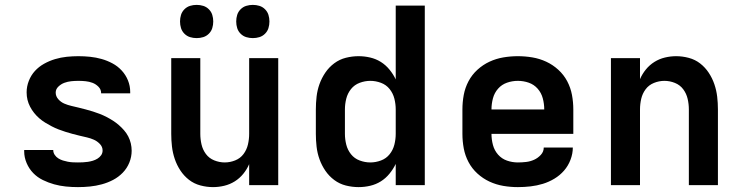

<svg xmlns="http://www.w3.org/2000/svg" viewBox="-20 -758 3040 786"><path d="M299 8Q274 8 249.5 5.5Q225 3 201.5 -3.5Q178 -10 155.5 -21Q133 -32 116 -49.5Q99 -67 89 -90.5Q79 -114 79 -138V-144H198V-143Q198 -133 204 -124Q210 -115 219 -109.5Q228 -104 237.5 -101Q247 -98 257.5 -96Q268 -94 278.5 -93.5Q289 -93 299 -93Q309 -93 319.5 -93.5Q330 -94 340 -95.5Q350 -97 360 -100Q370 -103 379 -108.5Q388 -114 394 -122.5Q400 -131 400 -142Q400 -157 389 -168.5Q378 -180 364.5 -186Q351 -192 336 -195.5Q321 -199 306 -202.5Q291 -206 276.5 -210Q262 -214 247.5 -218.5Q233 -223 219 -228.5Q205 -234 191.5 -241Q178 -248 165 -256Q152 -264 140.5 -274Q129 -284 119.5 -296Q110 -308 103 -321.5Q96 -335 92.5 -349.5Q89 -364 89 -380Q89 -404 98 -427Q107 -450 123 -467.5Q139 -485 160.5 -497Q182 -509 205.5 -516Q229 -523 253 -525.5Q277 -528 301 -528Q325 -528 349 -525.5Q373 -523 396 -516.5Q419 -510 440.5 -498.5Q462 -487 478.5 -469Q495 -451 504 -428.5Q513 -406 513 -382V-376H394V-377Q394 -392 383 -403Q372 -414 358.5 -419Q345 -424 330.5 -425.5Q316 -427 301 -427Q286 -427 271.5 -425.5Q257 -424 243.5 -419Q230 -414 219 -403.5Q208 -393 208 -379Q208 -364 218.5 -352Q229 -340 243 -334Q257 -328 272 -324.5Q287 -321 301.5 -317.5Q316 -314 331 -310Q346 -306 360.5 -301.5Q375 -297 389 -291.5Q403 -286 416.5 -279Q430 -272 442.5 -264Q455 -256 466.5 -246Q478 -236 488 -224.5Q498 -213 505 -199.5Q512 -186 515.5 -171Q519 -156 519 -141Q519 -116 509.5 -92.5Q500 -69 482.5 -51Q465 -33 443 -21.5Q421 -10 397 -3.5Q373 3 348.5 5.5Q324 8 299 8Z M852 8Q826 8 800 1Q774 -6 753.5 -22Q733 -38 718.5 -60Q704 -82 695.5 -107Q687 -132 684 -158Q681 -184 681 -210V-520H800V-210Q800 -188 805 -166.5Q810 -145 823 -127.5Q836 -110 857 -101.5Q878 -93 900 -93Q922 -93 943 -101.5Q964 -110 977 -127.5Q990 -145 995 -166.5Q1000 -188 1000 -210V-520H1119V0H1000V-86Q991 -65 976 -46.5Q961 -28 941 -15.5Q921 -3 898 2.5Q875 8 852 8ZM1015 -602Q1001 -602 988 -606Q975 -610 965 -620Q955 -630 951 -643Q947 -656 947 -670Q947 -684 951 -697Q955 -710 965 -720Q975 -730 988 -734Q1001 -738 1015 -738Q1029 -738 1042 -734Q1055 -730 1065 -720Q1075 -710 1079 -697Q1083 -684 1083 -670Q1083 -656 1079 -643Q1075 -630 1065 -620Q1055 -610 1042 -606Q1029 -602 1015 -602ZM785 -602Q771 -602 758 -606Q745 -610 735 -620Q725 -630 721 -643Q717 -656 717 -670Q717 -684 721 -697Q725 -710 735 -720Q745 -730 758 -734Q771 -738 785 -738Q799 -738 812 -734Q825 -730 835 -720Q845 -710 849 -697Q853 -684 853 -670Q853 -656 849 -643Q845 -630 835 -620Q825 -610 812 -606Q799 -602 785 -602Z M1448 8Q1422 8 1396 1.5Q1370 -5 1348.5 -21Q1327 -37 1312 -59Q1297 -81 1288 -106Q1279 -131 1276 -157.5Q1273 -184 1273 -210V-310Q1273 -336 1276 -362.5Q1279 -389 1288 -414Q1297 -439 1312 -461Q1327 -483 1348.5 -499Q1370 -515 1396 -521.5Q1422 -528 1448 -528Q1472 -528 1495.5 -522.5Q1519 -517 1539 -504.5Q1559 -492 1574.5 -473Q1590 -454 1600 -433V-735H1719V0H1600V-87Q1590 -66 1574.5 -47Q1559 -28 1539 -15.5Q1519 -3 1495.5 2.5Q1472 8 1448 8ZM1496 -93Q1518 -93 1539.5 -101Q1561 -109 1575 -126.5Q1589 -144 1594.5 -166Q1600 -188 1600 -210V-310Q1600 -332 1594.5 -354Q1589 -376 1575 -393.5Q1561 -411 1539.5 -419Q1518 -427 1496 -427Q1474 -427 1452.5 -419Q1431 -411 1417 -393.5Q1403 -376 1397.5 -354Q1392 -332 1392 -310V-210Q1392 -188 1397.5 -166Q1403 -144 1417 -126.5Q1431 -109 1452.5 -101Q1474 -93 1496 -93Z M2100 8Q2070 8 2040.5 3Q2011 -2 1984 -14.5Q1957 -27 1934.5 -47.5Q1912 -68 1898 -94.5Q1884 -121 1878.5 -150.5Q1873 -180 1873 -210V-310Q1873 -340 1878.5 -369.5Q1884 -399 1898 -425.5Q1912 -452 1934.5 -472.5Q1957 -493 1984 -505.5Q2011 -518 2040.5 -523Q2070 -528 2100 -528Q2130 -528 2159.5 -523Q2189 -518 2216 -505.5Q2243 -493 2265.5 -472.5Q2288 -452 2302 -425.5Q2316 -399 2321.5 -369.5Q2327 -340 2327 -310V-210H1992Q1992 -187 1998 -164.5Q2004 -142 2019 -125Q2034 -108 2055.5 -100.5Q2077 -93 2100 -93Q2117 -93 2134 -95Q2151 -97 2166.5 -104Q2182 -111 2194 -124Q2206 -137 2206 -154H2325Q2325 -129 2315.5 -104Q2306 -79 2289 -59.5Q2272 -40 2249.5 -26.5Q2227 -13 2202.5 -5.5Q2178 2 2152 5Q2126 8 2100 8ZM1992 -310H2208Q2208 -333 2202 -355.5Q2196 -378 2181 -395Q2166 -412 2144.5 -419.5Q2123 -427 2100 -427Q2077 -427 2055.5 -419.5Q2034 -412 2019 -395Q2004 -378 1998 -355.5Q1992 -333 1992 -310Z M2481 0V-520H2600V-434Q2609 -455 2624 -473.5Q2639 -492 2659 -504.5Q2679 -517 2702 -522.5Q2725 -528 2748 -528Q2774 -528 2800 -521Q2826 -514 2846.5 -498Q2867 -482 2881.5 -460Q2896 -438 2904.5 -413Q2913 -388 2916 -362Q2919 -336 2919 -310V0H2800V-310Q2800 -332 2795 -353.5Q2790 -375 2777 -392.5Q2764 -410 2743 -418.5Q2722 -427 2700 -427Q2678 -427 2657 -418.5Q2636 -410 2623 -392.5Q2610 -375 2605 -353.5Q2600 -332 2600 -310V0Z"/></svg>

Font: R Plex Mono
Style: Bold
Weight: 700
Monospace: yes
Designer: Belleve Invis
Foundry: Belleve Invis
Version: Version 31.8.0